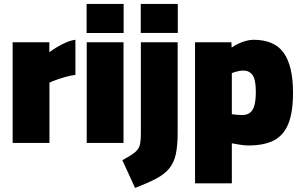

<svg xmlns="http://www.w3.org/2000/svg" viewBox="-20 -714 1509 959"><path d="M43.2 0V-502.8H226.5V-453.1Q242.3 -465.2 264.6 -478.7Q286.9 -492.3 311.6 -502.7Q336.3 -513.1 356.7 -515.3V-339.9Q334.6 -337.3 310.2 -330.6Q285.8 -323.9 264.1 -316.1Q242.4 -308.4 227 -301.3V0Z M413.2 0V-502.8H597V0ZM412.6 -549.1V-694.5H597.5V-549.1Z M654.6 224.5 591.1 86.2Q621.5 69.5 640 57.3Q658.4 45 667.9 32Q677.3 19 680.5 0.5Q683.6 -18 683.6 -47.2V-502.8H867.4V-50.7Q867.4 14.1 858.1 56.4Q848.8 98.7 825.4 127.3Q802.1 155.9 760.4 178Q718.7 200.1 654.6 224.5ZM683.1 -549.6V-694.5H868V-549.6Z M954.2 201.7V-502.8H1135.9L1137 -476.3Q1149.3 -485.3 1167.4 -494.3Q1185.4 -503.3 1206.2 -509.3Q1226.9 -515.3 1246 -515.3Q1351.1 -515.3 1397.3 -449.7Q1443.6 -384 1443.6 -250.7Q1443.6 -155.2 1420.8 -97.2Q1398 -39.2 1349.1 -13.3Q1300.2 12.6 1220.4 12.6Q1202.1 12.6 1178.1 8.7Q1154.1 4.9 1138 1.8V201.7ZM1188.3 -139.4Q1216.7 -139.4 1231.5 -153.2Q1246.3 -167.1 1252 -192.9Q1257.8 -218.7 1257.8 -255.1Q1257.8 -316.7 1241.5 -339.2Q1225.1 -361.6 1194.6 -361.6Q1186.2 -361.6 1175.5 -359.7Q1164.8 -357.8 1155 -354.9Q1145.2 -352.1 1138 -348.8V-143.7Q1147 -142.3 1161.5 -140.8Q1176.1 -139.4 1188.3 -139.4Z"/></svg>

Font: TitilliumWeb ExtraLight
Style: Regular
Weight: 400
Designer: Mohamed Gaber, Accademia di Belle Arti di Urbino and others
Foundry: Kief Type Foundry, Accademia di Belle Arti di Urbino and others
Version: Version 3.000; ttfautohint (v1.8.2)